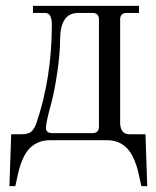

<svg xmlns="http://www.w3.org/2000/svg" viewBox="-20 -476 530 652"><path d="M12 156 18 -20H52Q75 -20 85.5 -28.5Q96 -37 103 -56Q156 -211 156 -392Q156 -432 134 -432H92V-456H452V-432H410Q388 -432 388 -410V-56Q390 -20 420 -20H474L480 156H460L452 120Q445 84 430 54Q402 0 343 0H151Q90 0 62 54Q47 84 40 120L32 156ZM136 -42Q136 -24 158 -24H294Q316 -24 316 -46V-410Q316 -432 294 -432H245Q184 -432 184 -340Q184 -293 174 -227Q164 -161 154 -125Q136 -60 136 -42Z"/></svg>

Font: Old Standard TT
Style: Regular
Weight: 400
Designer: Alexey Kryukov <alexios@thessalonica.org.ru>
Version: Version 2.2